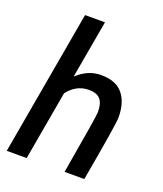

<svg xmlns="http://www.w3.org/2000/svg" viewBox="-138 -841 793 933"><g transform="rotate(20 258.0 -375.0)"><path d="M409 0H307Q360 -305 360 -328Q360 -374 341.5 -394.5Q323 -415 283 -415Q218 -415 174 -358L111 0H8L140 -750H243L190 -450Q246 -503 314 -503Q390 -503 426.5 -459.5Q463 -416 463 -338Q463 -301 409 0Z"/></g></svg>

Font: Cabin
Style: Medium Italic
Weight: 500
Designer: Pablo Impallari
Foundry: Pablo Impallari. www.impallari.com Igino Marini. www.ikern.com
Version: Version 1.005